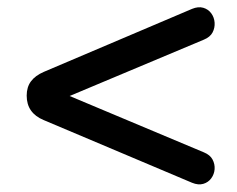

<svg xmlns="http://www.w3.org/2000/svg" viewBox="-20 -546 640 518"><path d="M498 -53 98 -222Q52 -241 52 -288Q52 -311 63.5 -326.5Q75 -342 98 -352L498 -522Q515 -529 528.5 -525Q542 -521 550 -510Q558 -499 559 -485Q560 -471 553.5 -458.5Q547 -446 530 -439L94 -256V-318L530 -135Q547 -128 553.5 -115.5Q560 -103 559 -89.5Q558 -76 550 -65Q542 -54 528.5 -50Q515 -46 498 -53Z"/></svg>

Font: Nunito
Style: Bold
Weight: 700
Designer: Vernon Adams
Foundry: Vernon Adams
Version: Version 3.602